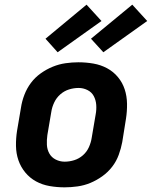

<svg xmlns="http://www.w3.org/2000/svg" viewBox="-20 -795 651 823"><path d="M257 8Q224 8 192.5 2.5Q161 -3 134.5 -17.5Q108 -32 88.5 -55.5Q69 -79 59 -108Q49 -137 48.5 -169.5Q48 -202 53 -234L70 -334Q74 -361 84.5 -388.5Q95 -416 112.5 -439.5Q130 -463 154.5 -480.5Q179 -498 206 -509Q233 -520 261 -524Q289 -528 316 -528Q349 -528 380.5 -522.5Q412 -517 439 -502.5Q466 -488 485.5 -464.5Q505 -441 514.5 -412Q524 -383 524.5 -350.5Q525 -318 520 -286L504 -186Q499 -159 489 -131.5Q479 -104 461 -80.5Q443 -57 418.5 -39.5Q394 -22 367.5 -11Q341 0 312.5 4Q284 8 257 8ZM257 -102Q278 -102 298.5 -108.5Q319 -115 335.5 -129.5Q352 -144 361 -164Q370 -184 373 -204L390 -304Q394 -325 392.5 -345.5Q391 -366 382 -383Q373 -400 355 -409Q337 -418 317 -418Q296 -418 275.5 -411.5Q255 -405 238.5 -390.5Q222 -376 212.5 -356Q203 -336 200 -316L183 -216Q180 -195 181 -174.5Q182 -154 191.5 -137Q201 -120 219 -111Q237 -102 257 -102ZM423 -571 370 -629 547 -775 611 -705ZM227 -571 175 -629 351 -775 415 -705Z"/></svg>

Font: Iosevka Aile Extrabold Oblique
Style: Regular
Weight: 800
Italic angle: -9°
Designer: Belleve Invis
Foundry: Belleve Invis
Version: Version 31.1.0; ttfautohint (v1.8.4)